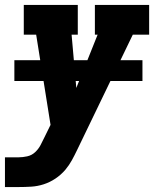

<svg xmlns="http://www.w3.org/2000/svg" viewBox="-29 -550 649 775"><path d="M-9 205V85H46Q63 85 81 81Q99 77 112.5 64.5Q126 52 134.5 36Q143 20 151 3L175 -46L117 -410H67V-530H285V-410H260L279 -195L365 -410H354V-530H573V-410H507L282 56Q272 77 261 97Q250 117 235 135Q217 156 194.5 171Q172 186 147 194Q122 202 96.5 203.5Q71 205 46 205ZM29 -223V-307H546V-223Z"/></svg>

Font: Iosevka Slab HvExObl
Style: Regular
Weight: 900
Width: 7
Italic angle: -9°
Monospace: yes
Designer: Belleve Invis
Foundry: Belleve Invis
Version: Version 11.1.1; ttfautohint (v1.8.3)